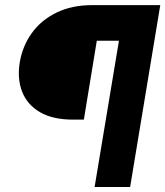

<svg xmlns="http://www.w3.org/2000/svg" viewBox="-20 -748 661 768"><path d="M580.6 -585H367.2L315.4 -269.5H272.5Q190.9 -269.5 139.9 -299.3Q88.9 -329.1 68.6 -381.1Q48.3 -433.1 59.1 -499Q70.3 -564.5 107.4 -616Q144.5 -667.5 205.8 -697.5Q267.1 -727.5 348.6 -727.5H605ZM358.4 0 479.5 -727.5H621.1L500.5 0Z"/></svg>

Font: Inter 24pt Black
Style: Italic
Weight: 900
Italic angle: -9.3988°
Designer: Rasmus Andersson
Foundry: rsms
Version: Version 4.001;git-66647c0bb